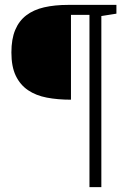

<svg xmlns="http://www.w3.org/2000/svg" viewBox="-20 -691 526 790"><path d="M397 -625V79.1H348.1V-629.9H272V-280.8Q217.8 -280.8 172.9 -289.3Q127.9 -297.9 95.5 -319.8Q63 -341.8 44.9 -379.4Q26.9 -417 26.9 -475.1Q26.9 -530.3 42.5 -567.6Q58.1 -605 88.1 -627.9Q118.2 -650.9 161.6 -660.9Q205.1 -670.9 261.2 -670.9H459V-634.8Z"/></svg>

Font: BabelStone Ogham Pictish
Style: Regular
Weight: 400
Designer: Andrew West
Foundry: BabelStone
Version: Version 1.02 March 14, 2022